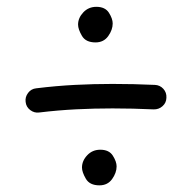

<svg xmlns="http://www.w3.org/2000/svg" viewBox="-20 -620 574 574"><path d="M56.6 -315.4Q54.7 -330.1 64 -342.3Q73.2 -354.5 88.4 -356Q147.5 -363.3 203.9 -366.2Q260.3 -369.1 316.4 -369.1Q379.4 -369.1 442.9 -366.2Q458 -365.7 468.3 -354.5Q478.5 -343.3 477.5 -327.6Q477.1 -312.5 465.8 -302.5Q454.6 -292.5 439 -293Q377 -295.9 316.4 -295.9Q261.7 -295.9 207.8 -293.2Q153.8 -290.5 97.2 -283.7Q82.5 -281.7 70.3 -291Q58.1 -300.3 56.6 -315.4ZM213.4 -546.4Q213.4 -566.4 229 -583Q244.6 -599.6 268.1 -599.6Q294.4 -599.6 305.7 -581.8Q316.9 -564 316.9 -549.8Q316.9 -530.8 303.5 -512Q290 -493.2 265.6 -493.2Q236.3 -493.2 224.9 -512.9Q213.4 -532.7 213.4 -546.4ZM225.1 -119.1Q225.1 -139.2 240.7 -155.8Q256.3 -172.4 279.8 -172.4Q306.2 -172.4 317.4 -154.5Q328.6 -136.7 328.6 -122.6Q328.6 -103.5 315.2 -84.7Q301.8 -65.9 277.3 -65.9Q248 -65.9 236.6 -85.7Q225.1 -105.5 225.1 -119.1Z"/></svg>

Font: Mikhak-FD Regular
Style: FD-Regular
Weight: 400
Designer: Amin Abedi
Version: Version 3.2